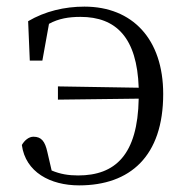

<svg xmlns="http://www.w3.org/2000/svg" viewBox="-20 -546 562 580"><path d="M155 -245 399 -248C396 -78 328 -16 216 -16C187 -16 162 -20 136 -31L123 -87C116 -119 105 -133 81 -133C67 -133 54 -122 46 -108C57 -26 132 14 219 14C373 14 473 -74 473 -262C473 -428 380 -526 235 -526C175 -526 116 -512 65 -482L70 -363H108L128 -474C157 -490 188 -495 223 -495C331 -495 394 -432 399 -281L155 -285Z"/></svg>

Font: Noto Serif CJK KR Light
Style: Regular
Weight: 300
Designer: Ryoko NISHIZUKA 西塚涼子 (kana & ideographs); Frank Grießhammer (Latin, Greek & Cyrillic); Wenlong ZHANG 张文龙 (bopomofo); San
Foundry: Adobe
Version: Version 2.001;hotconv 1.1.0;makeotfexe 2.6.0